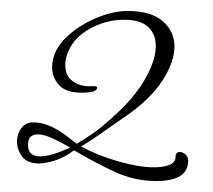

<svg xmlns="http://www.w3.org/2000/svg" viewBox="-20 -619 388 350"><path d="M265 -289Q225 -289 188.5 -306Q152 -323 115 -345Q96 -331 79 -326Q62 -321 51 -321Q30 -321 20.5 -333.5Q11 -346 11 -361Q11 -375 19 -385.5Q27 -396 40 -396Q57 -396 74 -388Q91 -380 108 -366L120 -357Q147 -373 163 -386Q179 -399 199 -418Q230 -448 247 -479.5Q264 -511 264 -535Q264 -557 250 -570Q236 -583 206 -583Q170 -583 138.5 -563.5Q107 -544 100 -511Q99 -507 99 -501Q99 -484 108 -475Q117 -466 128.5 -463.5Q140 -461 148 -462H151Q157 -462 157 -459Q157 -450 129 -450Q100 -450 87.5 -464Q75 -478 75 -496Q75 -524 97 -547Q119 -570 151.5 -584.5Q184 -599 213 -599Q255 -599 276.5 -580.5Q298 -562 298 -534Q298 -506 276 -472Q254 -438 209 -407Q187 -392 167.5 -378Q148 -364 128 -352Q157 -336 195 -325Q233 -314 261 -314Q278 -314 289 -318.5Q300 -323 300 -333Q300 -342 308 -342Q313 -342 318 -337.5Q323 -333 323 -326Q323 -289 265 -289ZM53 -334Q64 -334 78.5 -338.5Q93 -343 108 -350Q94 -358 77.5 -366Q61 -374 49 -374Q31 -374 31 -355Q31 -334 53 -334Z"/></svg>

Font: Petemoss
Style: Regular
Weight: 400
Designer: Robert E. Leuschke
Foundry: Robert E. Leuschke
Version: Version 1.010; ttfautohint (v1.8.3)